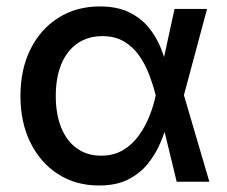

<svg xmlns="http://www.w3.org/2000/svg" viewBox="-20 -568 709 600"><path d="M289.6 11.7Q216.8 11.7 161.4 -23.9Q106 -59.6 75 -122.6Q43.9 -185.5 43.9 -268.1Q43.9 -351.1 75.2 -414.1Q106.4 -477.1 162.6 -512.5Q218.8 -547.9 292 -547.9Q345.2 -547.9 382.1 -530.3Q418.9 -512.7 443.1 -483.9Q467.3 -455.1 481.4 -420.7Q495.6 -386.2 502.9 -352.5H539.1L554.2 -272.5L634.3 0H532.2L466.3 -271.5Q458.5 -302.2 446.3 -334.5Q434.1 -366.7 415 -394Q396 -421.4 367.7 -438.2Q339.4 -455.1 299.8 -455.1Q255.4 -455.1 222.4 -432.6Q189.5 -410.2 171.9 -368.2Q154.3 -326.2 154.3 -268.1Q154.3 -210.9 171.4 -168.9Q188.5 -127 220.5 -104.2Q252.4 -81.5 295.9 -81.5Q335.4 -81.5 364.5 -98.9Q393.6 -116.2 413.8 -144.5Q434.1 -172.9 447 -205.3Q460 -237.8 466.3 -268.6L525.4 -540H627L554.2 -268.6L538.6 -190.4H504.9Q496.1 -157.2 481.2 -121.8Q466.3 -86.4 441.9 -56.2Q417.5 -25.9 380.4 -7.1Q343.3 11.7 289.6 11.7Z"/></svg>

Font: V-Inter
Style: Medium-500
Weight: 500
Designer: Rasmus Andersson
Foundry: rsms
Version: Version 4.000;git-4146feb